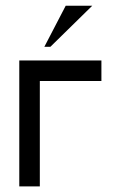

<svg xmlns="http://www.w3.org/2000/svg" viewBox="-20 -665 431 685"><path d="M122.1 0H48.8V-449.2H341.8V-376H122.1ZM159.7 -498H138.2L214.4 -644.5H309.1Z"/></svg>

Font: Catrinity
Style: Regular
Weight: 400
Designer: Alexander Lange
Foundry: High-Logic / Made with FontCreator
Version: Version 2.090;May 20, 2024;FontCreator 15.0.0.2974 64-bit